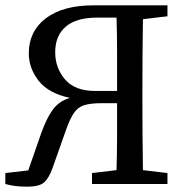

<svg xmlns="http://www.w3.org/2000/svg" viewBox="-20 -690 682 720"><path d="M0 0V-41L86 -51L134 -189Q155 -248 178.5 -279.5Q202 -311 242 -323Q162 -340 125 -387Q88 -434 88 -490Q88 -573 152 -621.5Q216 -670 331 -670H608V-629L516 -618Q515 -554 514.5 -489Q514 -424 514 -359V-310Q514 -245 514.5 -180Q515 -115 516 -52L608 -41V0H325V-41L417 -52Q419 -117 419 -181Q419 -245 419 -303H360Q321 -303 297 -296Q273 -289 258 -267.5Q243 -246 228 -204L177 -60Q164 -23 146 -6.5Q128 10 81 10Q53 10 33.5 7Q14 4 0 0ZM336 -349H419Q419 -431 419 -496.5Q419 -562 417 -624H345Q266 -624 226.5 -590Q187 -556 187 -494Q187 -435 224 -392Q261 -349 336 -349Z"/></svg>

Font: Source Serif 4
Style: Regular
Weight: 400
Designer: Frank Grießhammer
Foundry: Adobe
Version: Version 4.005;hotconv 1.1.0;makeotfexe 2.6.0